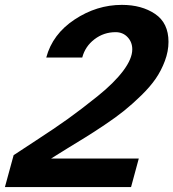

<svg xmlns="http://www.w3.org/2000/svg" viewBox="-58 -756 701 776"><path d="M623 -586.9Q623 -548.8 608.4 -509.8Q593.8 -470.7 571.3 -438Q548.8 -405.3 512.7 -370.1Q476.6 -335 443.8 -308.6Q411.1 -282.2 365.2 -251.5Q319.3 -220.7 287.6 -201.2Q255.9 -181.6 211.9 -154.8Q168 -127.9 148.4 -115.2H502.9L471.7 0H-38.1L-2.9 -128.9Q9.8 -137.7 86.4 -187.5Q163.1 -237.3 216.3 -275.4Q269.5 -313.5 336.4 -367.2Q403.3 -420.9 439.9 -469.7Q476.6 -518.6 476.6 -556.6Q476.6 -585.9 457.5 -606Q438.5 -626 409.2 -626Q361.3 -626 323.7 -597.2Q286.1 -568.4 274.4 -523.4H128.9Q154.3 -618.2 243.7 -677.2Q333 -736.3 434.6 -736.3Q514.6 -736.3 568.8 -699.7Q623 -663.1 623 -586.9Z"/></svg>

Font: FreeUniversal
Style: BoldItalic
Weight: 700
Italic angle: -11°
Version: Version 1.001 March 22, 2017